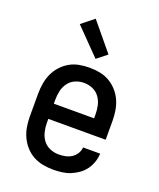

<svg xmlns="http://www.w3.org/2000/svg" viewBox="-143 -854 786 950"><g transform="rotate(20 250.0 -379.0)"><path d="M252 8Q225 8 198 3Q171 -2 147 -15Q123 -28 104.5 -48.5Q86 -69 74.5 -94Q63 -119 58.5 -146Q54 -173 54 -200V-320Q54 -347 58.5 -374Q63 -401 74 -425.5Q85 -450 103.5 -470.5Q122 -491 145.5 -504.5Q169 -518 196 -523Q223 -528 250 -528Q277 -528 304 -523Q331 -518 354.5 -504.5Q378 -491 396.5 -470.5Q415 -450 426 -425.5Q437 -401 441.5 -374Q446 -347 446 -320V-220H144V-200Q144 -176 149.5 -152.5Q155 -129 169 -110Q183 -91 205.5 -81.5Q228 -72 252 -72Q269 -72 286.5 -75.5Q304 -79 319 -88.5Q334 -98 343.5 -113.5Q353 -129 354 -146H444Q443 -123 435.5 -101Q428 -79 414.5 -60.5Q401 -42 382 -28.5Q363 -15 342 -6.5Q321 2 298 5Q275 8 252 8ZM356 -300V-320Q356 -344 351 -367Q346 -390 332 -409.5Q318 -429 296 -438.5Q274 -448 250 -448Q226 -448 204 -438.5Q182 -429 168 -409.5Q154 -390 149 -367Q144 -344 144 -320V-300ZM262 -579 130 -714 195 -766 315 -621Z"/></g></svg>

Font: Iosevka Curly Medium
Style: Regular
Weight: 500
Monospace: yes
Designer: Belleve Invis
Foundry: Belleve Invis
Version: Version 22.1.2; ttfautohint (v1.8.4)